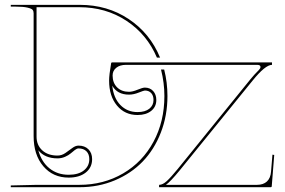

<svg xmlns="http://www.w3.org/2000/svg" viewBox="-20 -780 1187 800"><path d="M447.8 -422.9Q453.1 -371.6 481.7 -342.3Q510.3 -313 553.2 -313Q584.5 -313 602.1 -326.9Q619.6 -340.8 619.6 -363.3Q619.6 -381.8 609.9 -392.3Q600.1 -402.8 583.5 -402.8Q579.6 -402.8 558.1 -394.3Q536.6 -385.7 517.6 -385.7Q468.8 -385.7 447.8 -422.9ZM139.6 -153.8Q152.8 -105.5 186 -78.6Q219.2 -51.8 266.1 -51.8Q306.6 -51.8 329.3 -69.8Q352.1 -87.9 352.1 -116.7Q352.1 -137.7 340.1 -149.7Q328.1 -161.6 307.1 -161.6Q300.8 -161.6 292 -155Q283.2 -148.4 274.7 -140.9Q266.1 -133.3 251.2 -126.7Q236.3 -120.1 219.7 -120.1Q167 -120.1 139.6 -153.8ZM448.2 -520H1113.3V-509.8Q1085.4 -509.8 1032.2 -443.8L728.5 -69.8Q690.4 -23.4 671.4 -9.8H1050.8Q1077.1 -9.8 1092.3 -23.9Q1107.4 -38.1 1109.4 -65.4L1115.2 -135.7L1122.6 -134.3L1112.3 -4.4Q1112.3 0 1107.4 0H642.6L643.1 -9.8Q657.7 -9.8 674.8 -25.4Q691.9 -41 720.7 -76.2L1023.9 -450.2Q1038.6 -468.3 1058.6 -488.3Q1065.4 -495.1 1065.4 -501Q1065.4 -509.8 1051.3 -509.8H504.9Q479.5 -509.8 464.4 -497.6Q449.2 -485.4 449.2 -465.3Q449.2 -434.6 468 -416Q486.8 -397.5 517.6 -397.5Q532.2 -397.5 553.2 -406.2Q574.2 -415 583.5 -415Q605 -415 618.2 -400.6Q631.3 -386.2 631.3 -363.3Q631.3 -335 609.9 -317.9Q588.4 -300.8 553.2 -300.8Q500 -300.8 467.3 -340.3Q434.6 -379.9 434.6 -444.3Q434.6 -467.8 442.9 -515.6Q442.9 -520 448.2 -520ZM664.1 -490.2Q677.7 -436.5 677.7 -379.9Q677.7 -298.3 650.1 -227.5Q622.6 -156.7 574.5 -106.9Q526.4 -57.1 458.5 -28.6Q390.6 0 312.5 0H24.9V-7.3L132.8 -9.8H310.1Q411.6 -9.8 492.9 -57.4Q574.2 -105 619.6 -189.5Q665 -273.9 665 -379.9Q665 -434.6 650.9 -490.2ZM633.8 -540Q592.8 -636.7 506.8 -693.4Q420.9 -750 310.1 -750H132.3V-210.9Q132.3 -175.3 156 -153.6Q179.7 -131.8 219.7 -131.8Q236.8 -131.8 252.2 -142.3Q267.6 -152.8 281 -163.1Q294.4 -173.3 307.1 -173.3Q333 -173.3 348.4 -158Q363.8 -142.6 363.8 -116.7Q363.8 -82 337.2 -61Q310.5 -40 266.1 -40Q200.7 -40 160.4 -87.4Q120.1 -134.8 120.1 -212.9V-724.6Q120.1 -733.4 116 -738.8Q111.8 -744.1 94.5 -748.3Q77.1 -752.4 44.9 -752.4H24.9V-759.8H312.5Q427.7 -759.8 516.6 -700.4Q605.5 -641.1 647 -540Z"/></svg>

Font: ZnikomitNo24
Style: Thin
Weight: 300
Designer: gluk
Foundry: gluk
Version: Version 0.55